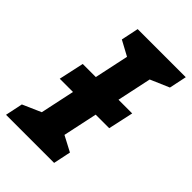

<svg xmlns="http://www.w3.org/2000/svg" viewBox="-241 -803 892 892"><g transform="rotate(45 204.5 -357.0)"><path d="M-29 0 -11 -86 80 -126 116 -295H29L56 -419H142L178 -588L104 -628L122 -714H438L420 -628L327 -588L291 -419H381L354 -295H265L229 -126L305 -86L287 0Z"/></g></svg>

Font: BC Sans
Style: Bold Italic
Weight: 700
Italic angle: -12°
Designer: Monotype Design Team
Province of B.C.
Foundry: Monotype Imaging Inc.
Version: Version 2.000;GOOG;noto-source:20170915:90ef993387c0